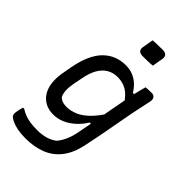

<svg xmlns="http://www.w3.org/2000/svg" viewBox="-284 -866 1168 1168"><g transform="rotate(45 300.0 -282.0)"><path d="M295 -543Q331 -543 359 -531.5Q387 -520 408.5 -500Q430 -480 445 -454H472L454 -369Q425 -416 390.5 -436.5Q356 -457 312 -457Q274 -457 244 -439.5Q214 -422 193.5 -386.5Q173 -351 163 -296L151 -235Q145 -201 146.5 -175.5Q148 -150 157 -131Q168 -119 183.5 -113.5Q199 -108 218 -108Q254 -108 290 -123Q326 -138 362.5 -174Q399 -210 437 -272L415 -140L387 -141Q365 -105 334.5 -77Q304 -49 269 -33.5Q234 -18 195 -18Q155 -18 125.5 -34Q96 -50 78 -78.5Q60 -107 55 -145.5Q50 -184 57 -229L70 -301Q82 -365 103 -411Q124 -457 153.5 -486Q183 -515 219 -529Q255 -543 295 -543ZM476 -533Q489 -534 502 -534.5Q515 -535 528 -535Q540 -535 547 -529.5Q554 -524 557 -513.5Q560 -503 556 -488Q542 -426 530.5 -367.5Q519 -309 509 -252Q499 -195 488 -137.5Q477 -80 464 -20Q447 58 409 107.5Q371 157 312.5 180.5Q254 204 178 204Q139 204 109 198Q79 192 59 182.5Q39 173 31 165Q26 158 24.5 150Q23 142 25 131Q27 118 29.5 106.5Q32 95 36 82H46Q67 95 88.5 103Q110 111 135.5 114.5Q161 118 193 118Q232 118 264.5 109Q297 100 323 80Q337 64 346.5 46.5Q356 29 364 8Q372 -13 378 -40Q391 -105 402 -165.5Q413 -226 424 -288.5Q435 -351 449 -421Q453 -440 457 -459Q461 -478 466 -496.5Q471 -515 476 -533ZM304 -765Q314 -766 324.5 -766.5Q335 -767 346 -767Q357 -767 368 -767.5Q379 -768 389 -768Q410 -768 420 -757Q430 -746 426 -727L414 -657Q404 -656 393.5 -655.5Q383 -655 372 -654.5Q361 -654 350.5 -654Q340 -654 329 -654Q307 -654 297.5 -664.5Q288 -675 292 -696Z"/></g></svg>

Font: Rec Mono Semicasual
Style: Italic
Weight: 400
Italic angle: -10°
Version: Version 1.085; ttfautohint (v1.8.4.7-5d5b)